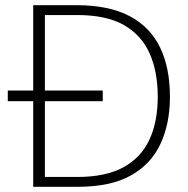

<svg xmlns="http://www.w3.org/2000/svg" viewBox="-20 -720 724 740"><path d="M10 -330V-371H376V-330ZM108 0V-700H275Q399 -700 478.5 -658.5Q558 -617 596.5 -538Q635 -459 635 -347Q635 -244 598.5 -165.5Q562 -87 484 -43.5Q406 0 279 0ZM153 -38H278Q388 -38 456 -75.5Q524 -113 556 -182Q588 -251 588 -347Q588 -444 556.5 -514.5Q525 -585 457.5 -623.5Q390 -662 278 -662H153Z"/></svg>

Font: DM Sans 11pt ExtraLight
Style: Regular
Weight: 250
Version: Version 4.004;gftools[0.9.30]